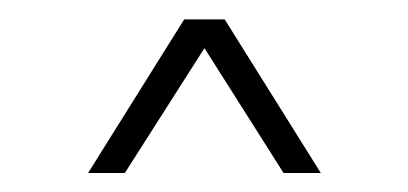

<svg xmlns="http://www.w3.org/2000/svg" viewBox="-20 -732 423 199"><path d="M212.9 -711.9H170.9L71.3 -552.7H109.4L191.9 -682.1L273.9 -552.7H312.5Z"/></svg>

Font: Estedad ExtraLight
Style: Regular
Weight: 200
Designer: Amin Abedi
Version: Version 7.3